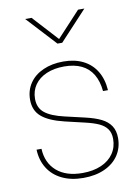

<svg xmlns="http://www.w3.org/2000/svg" viewBox="-85 -796 616 860"><g transform="rotate(-10 223.5 -366.5)"><path d="M39.1 -154.3H61.5Q64.5 -89.8 107.2 -52.7Q149.9 -15.6 224.6 -15.6Q273.4 -15.6 309.8 -31.5Q346.2 -47.4 365.7 -76.2Q385.3 -105 385.3 -142.6Q385.3 -169.9 372.8 -187.5Q360.4 -205.1 336.7 -216.1Q313 -227.1 273.4 -236.3L184.1 -257.3Q115.2 -273.9 82.3 -302Q49.3 -330.1 49.3 -379.4Q49.3 -421.9 71.3 -454.3Q93.3 -486.8 133.3 -504.6Q173.3 -522.5 225.1 -522.5Q276.9 -522.5 314.9 -503.4Q353 -484.4 375 -448.2Q397 -412.1 400.4 -361.3H377.9Q373.5 -406.7 355 -437.7Q336.4 -468.8 303.7 -484.4Q271 -500 225.1 -500Q179.2 -500 144.5 -485.1Q109.9 -470.2 90.8 -442.9Q71.8 -415.5 71.8 -379.4Q71.8 -338.4 100.1 -315.7Q128.4 -293 188 -279.3L278.3 -258.3Q322.8 -248 350.6 -234.1Q378.4 -220.2 393.1 -198Q407.7 -175.8 407.7 -142.6Q407.7 -98.6 385.3 -64.7Q362.8 -30.8 321.3 -12Q279.8 6.8 224.6 6.8Q168.9 6.8 127.7 -13.2Q86.4 -33.2 63.7 -69.6Q41 -106 39.1 -154.3ZM224.6 -625 331.1 -739.7H359.4V-739.3L235.4 -606H213.9L90.8 -739.3V-739.7H119.6Z"/></g></svg>

Font: Intratopia Thin
Style: Regular
Weight: 100
Designer: Rasmus Andersson
Foundry: rsms
Version: Version 3.000;Glyphs 3.2.3 (3260)